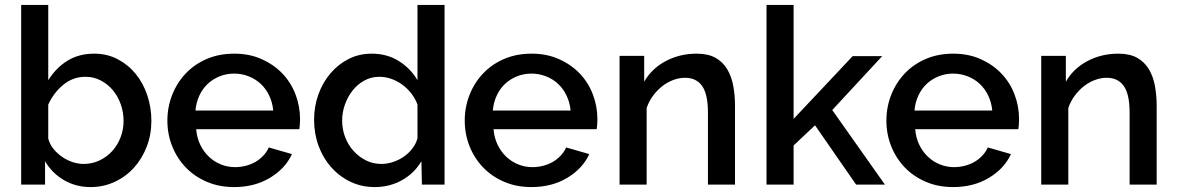

<svg xmlns="http://www.w3.org/2000/svg" viewBox="-20 -750 4781 780"><path d="M348 10Q288 10 239.5 -18.5Q191 -47 163 -95V0H66V-730H176V-424Q207 -474 253.5 -503Q300 -532 363 -532Q415 -532 458 -509.5Q501 -487 531.5 -449.5Q562 -412 578.5 -362.5Q595 -313 595 -259Q595 -203 576 -154Q557 -105 524 -68.5Q491 -32 445.5 -11Q400 10 348 10ZM319 -84Q355 -84 385 -98.5Q415 -113 436.5 -137Q458 -161 470 -192.5Q482 -224 482 -259Q482 -294 470.5 -326.5Q459 -359 438.5 -383.5Q418 -408 389.5 -423Q361 -438 327 -438Q276 -438 236.5 -405Q197 -372 176 -325V-187Q182 -164 197 -145.5Q212 -127 232 -113Q252 -99 275 -91.5Q298 -84 319 -84Z M931 10Q870 10 820 -11.5Q770 -33 734.5 -70Q699 -107 679.5 -156Q660 -205 660 -260Q660 -315 679.5 -364.5Q699 -414 734.5 -451.5Q770 -489 820 -510.5Q870 -532 932 -532Q993 -532 1042.5 -510Q1092 -488 1127 -451.5Q1162 -415 1180.5 -366.5Q1199 -318 1199 -265Q1199 -253 1198 -242.5Q1197 -232 1196 -225H777Q780 -190 793.5 -162Q807 -134 828.5 -113.5Q850 -93 877.5 -82Q905 -71 935 -71Q957 -71 978.5 -76.5Q1000 -82 1018 -92.5Q1036 -103 1050 -118Q1064 -133 1072 -151L1166 -124Q1139 -65 1076.5 -27.5Q1014 10 931 10ZM1090 -301Q1087 -334 1073.5 -362Q1060 -390 1039 -409.5Q1018 -429 990 -440Q962 -451 931 -451Q900 -451 872.5 -440Q845 -429 824 -409.5Q803 -390 790 -362Q777 -334 774 -301Z M1502 10Q1449 10 1404 -11.5Q1359 -33 1326 -70Q1293 -107 1274.5 -156.5Q1256 -206 1256 -263Q1256 -318 1273.5 -366.5Q1291 -415 1322.5 -452Q1354 -489 1396.5 -510.5Q1439 -532 1490 -532Q1553 -532 1601 -501.5Q1649 -471 1676 -424V-730H1786V0H1694L1692 -95Q1663 -46 1613 -18Q1563 10 1502 10ZM1529 -84Q1553 -84 1577 -92Q1601 -100 1621 -114Q1641 -128 1655.5 -147Q1670 -166 1676 -188V-325Q1667 -350 1650.5 -371Q1634 -392 1613 -407Q1592 -422 1568.5 -430Q1545 -438 1521 -438Q1488 -438 1460.5 -423Q1433 -408 1413 -383Q1393 -358 1381.5 -326Q1370 -294 1370 -260Q1370 -224 1382.5 -192Q1395 -160 1417 -136Q1439 -112 1467.5 -98Q1496 -84 1529 -84Z M2139 10Q2078 10 2028 -11.5Q1978 -33 1942.5 -70Q1907 -107 1887.5 -156Q1868 -205 1868 -260Q1868 -315 1887.5 -364.5Q1907 -414 1942.5 -451.5Q1978 -489 2028 -510.5Q2078 -532 2140 -532Q2201 -532 2250.5 -510Q2300 -488 2335 -451.5Q2370 -415 2388.5 -366.5Q2407 -318 2407 -265Q2407 -253 2406 -242.5Q2405 -232 2404 -225H1985Q1988 -190 2001.5 -162Q2015 -134 2036.5 -113.5Q2058 -93 2085.5 -82Q2113 -71 2143 -71Q2165 -71 2186.5 -76.5Q2208 -82 2226 -92.5Q2244 -103 2258 -118Q2272 -133 2280 -151L2374 -124Q2347 -65 2284.5 -27.5Q2222 10 2139 10ZM2298 -301Q2295 -334 2281.5 -362Q2268 -390 2247 -409.5Q2226 -429 2198 -440Q2170 -451 2139 -451Q2108 -451 2080.5 -440Q2053 -429 2032 -409.5Q2011 -390 1998 -362Q1985 -334 1982 -301Z M2966 0H2856V-293Q2856 -367 2832.5 -400.5Q2809 -434 2763 -434Q2739 -434 2715 -425Q2691 -416 2670 -399.5Q2649 -383 2632.5 -360.5Q2616 -338 2607 -311V0H2497V-523H2597V-418Q2627 -471 2684 -501.5Q2741 -532 2810 -532Q2857 -532 2887 -515Q2917 -498 2934.5 -468.5Q2952 -439 2959 -400.5Q2966 -362 2966 -319Z M3458 0 3291 -241 3204 -159V0H3094V-730H3204V-267L3444 -522H3564L3361 -303L3575 0Z M3852 10Q3791 10 3741 -11.5Q3691 -33 3655.5 -70Q3620 -107 3600.5 -156Q3581 -205 3581 -260Q3581 -315 3600.5 -364.5Q3620 -414 3655.5 -451.5Q3691 -489 3741 -510.5Q3791 -532 3853 -532Q3914 -532 3963.5 -510Q4013 -488 4048 -451.5Q4083 -415 4101.5 -366.5Q4120 -318 4120 -265Q4120 -253 4119 -242.5Q4118 -232 4117 -225H3698Q3701 -190 3714.5 -162Q3728 -134 3749.5 -113.5Q3771 -93 3798.5 -82Q3826 -71 3856 -71Q3878 -71 3899.5 -76.5Q3921 -82 3939 -92.5Q3957 -103 3971 -118Q3985 -133 3993 -151L4087 -124Q4060 -65 3997.5 -27.5Q3935 10 3852 10ZM4011 -301Q4008 -334 3994.5 -362Q3981 -390 3960 -409.5Q3939 -429 3911 -440Q3883 -451 3852 -451Q3821 -451 3793.5 -440Q3766 -429 3745 -409.5Q3724 -390 3711 -362Q3698 -334 3695 -301Z M4679 0H4569V-293Q4569 -367 4545.5 -400.5Q4522 -434 4476 -434Q4452 -434 4428 -425Q4404 -416 4383 -399.5Q4362 -383 4345.5 -360.5Q4329 -338 4320 -311V0H4210V-523H4310V-418Q4340 -471 4397 -501.5Q4454 -532 4523 -532Q4570 -532 4600 -515Q4630 -498 4647.5 -468.5Q4665 -439 4672 -400.5Q4679 -362 4679 -319Z"/></svg>

Font: IngvarSans
Style: Regular
Weight: 600
Version: Version 3.000